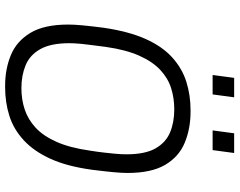

<svg xmlns="http://www.w3.org/2000/svg" viewBox="-110 -792 912 731"><g transform="rotate(90 345.5 -426.0)"><path d="M306 10Q242 10 189 -12Q136 -34 104.5 -86.5Q73 -139 73 -230Q73 -253 76 -285Q79 -317 85 -364Q99 -460 127.5 -524Q156 -588 198 -626Q240 -664 291 -680Q342 -696 399 -696H405Q469 -696 522.5 -674Q576 -652 607 -599.5Q638 -547 638 -456Q638 -434 635 -402Q632 -370 626 -322Q613 -226 584 -162.5Q555 -99 513 -60.5Q471 -22 420 -6Q369 10 312 10ZM315 -52Q358 -52 396 -64.5Q434 -77 465.5 -106Q497 -135 519.5 -185.5Q542 -236 553 -313Q558 -345 560.5 -367.5Q563 -390 564.5 -405.5Q566 -421 566.5 -432Q567 -443 567 -452Q567 -523 544.5 -562.5Q522 -602 483.5 -618Q445 -634 396 -634Q353 -634 315 -622Q277 -610 245.5 -580.5Q214 -551 191.5 -500.5Q169 -450 158 -373Q154 -341 151 -318.5Q148 -296 146.5 -280.5Q145 -265 144.5 -254Q144 -243 144 -234Q144 -164 166.5 -124Q189 -84 228 -68Q267 -52 315 -52ZM265 -780 276 -862H350L339 -780ZM476 -780 487 -862H562L551 -780Z"/></g></svg>

Font: Chivo ExtraLight
Style: Italic
Weight: 250
Italic angle: -8.05°
Designer: Hector Gatti
Foundry: Omnibus-Type
Version: Version 2.002